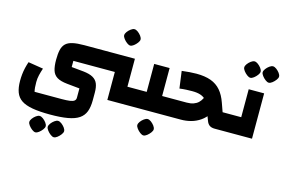

<svg xmlns="http://www.w3.org/2000/svg" viewBox="-143 -1089 2842 1923"><g transform="rotate(15 1277.5 -127.5)"><path d="M954 0V-470H1114V-180H1184V0ZM60 41Q60 7 63.5 -27Q67 -61 75 -95Q83 -129 94 -161L250 -136Q237 -98 228.5 -62Q220 -26 220 11Q220 42 222 66Q224 90 229 110H510Q563 110 594.5 105.5Q626 101 640 89.5Q654 78 654 57V-39L524 -52Q454 -59 417.5 -81.5Q381 -104 367.5 -146.5Q354 -189 354 -256Q354 -317 363.5 -358.5Q373 -400 398 -424.5Q423 -449 469.5 -459.5Q516 -470 590 -470H954V-290H524V-226L648 -214Q713 -207 749 -186.5Q785 -166 799.5 -130Q814 -94 814 -39V41Q814 111 796 158.5Q778 206 735.5 235Q693 264 619.5 277Q546 290 436 290Q326 290 253 277Q180 264 138 235.5Q96 207 78 159Q60 111 60 41ZM1184 0V-180Q1193 -180 1198.5 -155Q1204 -130 1204 -90Q1204 -48 1198.5 -24Q1193 0 1184 0ZM1034 -585Q1019 -585 999 -600Q979 -615 964 -635Q949 -655 949 -670Q949 -687 963.5 -706.5Q978 -726 998 -740.5Q1018 -755 1034 -755Q1051 -755 1070.5 -740.5Q1090 -726 1104.5 -706.5Q1119 -687 1119 -670Q1119 -655 1104 -635Q1089 -615 1069.5 -600Q1050 -585 1034 -585ZM341 500Q326 500 306 485Q286 470 271 450Q256 430 256 415Q256 398 270.5 378.5Q285 359 305 344.5Q325 330 341 330Q358 330 377.5 344.5Q397 359 411.5 378.5Q426 398 426 415Q426 430 411 450Q396 470 376.5 485Q357 500 341 500ZM532 500Q517 500 497 485Q477 470 462 450Q447 430 447 415Q447 398 461.5 378.5Q476 359 496 344.5Q516 330 532 330Q549 330 568.5 344.5Q588 359 602.5 378.5Q617 398 617 415Q617 430 602 450Q587 470 567.5 485Q548 500 532 500Z M1474 0V-180H1544V0ZM1184 0V-180H1395L1314 -99V-470H1474V0ZM1184 0Q1175 0 1169.5 -24Q1164 -48 1164 -90Q1164 -130 1169.5 -155Q1175 -180 1184 -180ZM1544 0V-180Q1553 -180 1558.5 -155Q1564 -130 1564 -90Q1564 -48 1558.5 -24Q1553 0 1544 0ZM1394 250Q1379 250 1359 235Q1339 220 1324 200Q1309 180 1309 165Q1309 148 1323.5 128.5Q1338 109 1358 94.5Q1378 80 1394 80Q1411 80 1430.5 94.5Q1450 109 1464.5 128.5Q1479 148 1479 165Q1479 180 1464 200Q1449 220 1429.5 235Q1410 250 1394 250Z M2067 0Q2034 0 2014 -13.5Q1994 -27 1983 -56L1926 -205Q1914 -238 1892.5 -260.5Q1871 -283 1837.5 -294Q1804 -305 1753 -305Q1725 -305 1692 -303.5Q1659 -302 1622 -297L1598 -474Q1640 -479 1677.5 -482Q1715 -485 1749 -485Q1838 -485 1899.5 -462.5Q1961 -440 2002 -392.5Q2043 -345 2069 -270L2101 -180H2164V0ZM1544 0V-180H1728Q1769 -180 1798.5 -190.5Q1828 -201 1847.5 -219.5Q1867 -238 1879.5 -263Q1892 -288 1900 -318L2049 -270Q2028 -192 1994 -140Q1960 -88 1915.5 -57.5Q1871 -27 1820.5 -13.5Q1770 0 1717 0ZM2164 0V-180Q2173 -180 2178.5 -155Q2184 -130 2184 -90Q2184 -48 2178.5 -24Q2173 0 2164 0ZM1544 0Q1535 0 1529.5 -24Q1524 -48 1524 -90Q1524 -130 1529.5 -155Q1535 -180 1544 -180Z M2164 0V-180H2375L2294 -99V-470H2454V0ZM2164 0Q2155 0 2149.5 -24Q2144 -48 2144 -90Q2144 -130 2149.5 -155Q2155 -180 2164 -180ZM2279 -585Q2264 -585 2244 -600Q2224 -615 2209 -635Q2194 -655 2194 -670Q2194 -687 2208.5 -706.5Q2223 -726 2243 -740.5Q2263 -755 2279 -755Q2296 -755 2315.5 -740.5Q2335 -726 2349.5 -706.5Q2364 -687 2364 -670Q2364 -655 2349 -635Q2334 -615 2314.5 -600Q2295 -585 2279 -585ZM2470 -585Q2455 -585 2435 -600Q2415 -615 2400 -635Q2385 -655 2385 -670Q2385 -687 2399.5 -706.5Q2414 -726 2434 -740.5Q2454 -755 2470 -755Q2487 -755 2506.5 -740.5Q2526 -726 2540.5 -706.5Q2555 -687 2555 -670Q2555 -655 2540 -635Q2525 -615 2505.5 -600Q2486 -585 2470 -585Z"/></g></svg>

Font: Changa ExtraLight ExtraBold
Style: Regular
Weight: 800
Version: Version 3.002; ttfautohint (v1.8.2)